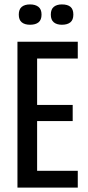

<svg xmlns="http://www.w3.org/2000/svg" viewBox="-20 -849 398 869"><path d="M59 0V-660H148V0ZM101 0V-76H332V0ZM101 -301V-374H309V-301ZM101 -584V-660H332V-584ZM260 -737Q237 -737 223.5 -748Q210 -759 210 -783Q210 -807 223.5 -818Q237 -829 260 -829Q286 -829 299 -818Q312 -807 312 -783Q312 -759 298.5 -748Q285 -737 260 -737ZM116 -737Q92 -737 78.5 -748Q65 -759 65 -783Q65 -807 78.5 -818Q92 -829 116 -829Q140 -829 154 -818Q168 -807 168 -783Q168 -759 154.5 -748Q141 -737 116 -737Z"/></svg>

Font: Bricolage Grotesque 36pt Condensed
Style: Regular
Weight: 400
Width: 3
Designer: Mathieu Triay
Foundry: Atelier Triay
Version: Version 1.001;gftools[0.9.33.dev8+g029e19f]